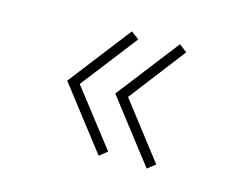

<svg xmlns="http://www.w3.org/2000/svg" viewBox="-71 -681 882 683"><g transform="rotate(15 370.0 -340.0)"><path d="M161 -340 338 -569 367 -547 207 -340 367 -134 338 -111ZM515 -569 544 -547 385 -340 544 -134 515 -111 338 -340Z"/></g></svg>

Font: M Major Mono Display
Style: Regular
Weight: 400
Designer: Emre Parlak
Foundry: Emre Parlak
Version: Version 2.000; ttfautohint (v1.8) -l 8 -r 50 -G 200 -x 14 -D